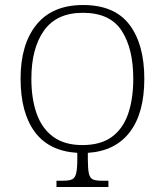

<svg xmlns="http://www.w3.org/2000/svg" viewBox="-20 -745 656 765"><path d="M205 0V-25H233Q256 -25 267.5 -30.5Q279 -36 283.5 -54.5Q288 -73 288 -110V-136Q175 -143 118.5 -219.5Q62 -296 62 -432Q62 -569 125.5 -647Q189 -725 311 -725Q436 -725 495.5 -647Q555 -569 555 -431Q555 -294 497 -218.5Q439 -143 330 -136V-110Q330 -73 334 -54.5Q338 -36 349.5 -30.5Q361 -25 384 -25H412V0ZM308 -167Q381 -167 425.5 -199.5Q470 -232 490.5 -291.5Q511 -351 511 -431Q511 -552 464.5 -623Q418 -694 310 -694Q206 -694 155.5 -623.5Q105 -553 105 -431Q105 -352 126 -292.5Q147 -233 192 -200Q237 -167 308 -167Z"/></svg>

Font: Noto Serif Condensed ExtraLight
Style: Regular
Weight: 200
Width: 3
Designer: Monotype Design Team
Foundry: Monotype Imaging Inc.
Version: Version 2.013; ttfautohint (v1.8.4.7-5d5b)